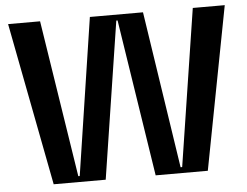

<svg xmlns="http://www.w3.org/2000/svg" viewBox="-51 -791 1100 854"><g transform="rotate(-5 498.5 -363.5)"><path d="M387.1 0 495.7 -701H501.4L610.1 0H843L982.2 -727.3H839.5L730.8 -26.3H723.7L617.2 -727.3H380L273.4 -26.3H267L157.7 -727.3H14.9L154.8 0Z"/></g></svg>

Font: Riot Sans 2.0
Style: Bold
Weight: 600
Designer: Rasmus Andersson
Foundry: rsms
Version: Version 3.006;hotconv 1.0.109;makeotfexe 2.5.65596